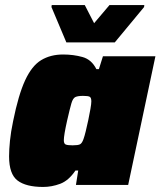

<svg xmlns="http://www.w3.org/2000/svg" viewBox="-20 -733 636 761"><path d="M151 8Q83 8 49.5 -17.5Q16 -43 16 -113Q16 -140 19.5 -175Q23 -210 32 -253Q53 -357 79.5 -414.5Q106 -472 143 -494.5Q180 -517 230 -517Q271 -517 307 -507Q343 -497 362 -459H372L388 -510H596L488 0H281L290 -57H279Q252 -17 218.5 -4.5Q185 8 151 8ZM268 -157Q289 -157 297 -161Q305 -165 311 -182Q315 -193 320 -213.5Q325 -234 330 -257.5Q335 -281 338.5 -301.5Q342 -322 342 -331Q342 -346 335.5 -349.5Q329 -353 309 -353Q289 -353 279 -348.5Q269 -344 263 -323.5Q257 -303 246 -255Q233 -197 233 -177Q233 -163 241 -160Q249 -157 268 -157ZM243 -565 184 -705 185 -713H316L353 -641L414 -713H552L551 -705L435 -565Z"/></svg>

Font: Saira Black
Style: Italic
Weight: 900
Italic angle: -12°
Designer: Hector Gatti with collaboration of the Omnibus-Type team
Foundry: Omnibus-Type
Version: Version 1.100; ttfautohint (v1.8.3)